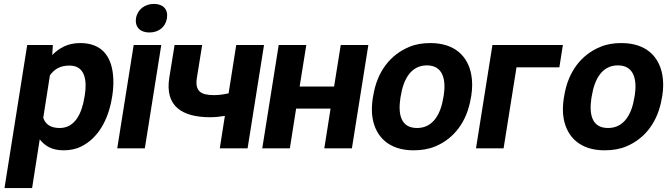

<svg xmlns="http://www.w3.org/2000/svg" viewBox="-20 -758 3408 981"><path d="M3 203H144L183 -46C208 -14 244 10 304 10C337 10 369 4 396 -10C478 -51 533 -141 552 -259L554 -270C560 -310 561 -347 557 -380C547 -469 501 -538 390 -538C326 -538 283 -513 247 -477L250 -528H119ZM201 -156 235 -373C257 -404 287 -423 335 -423C414 -423 426 -349 413 -270L411 -259C398 -180 364 -104 285 -104C237 -104 212 -124 201 -156Z M675 -665C668 -619 697 -592 743 -592C790 -592 826 -619 833 -665C840 -711 813 -738 766 -738C720 -738 682 -709 675 -665ZM579 0H720L804 -528H663Z M845 -361C822 -216 909 -159 1055 -159C1080 -159 1105 -162 1129 -166L1103 0H1245L1329 -528H1187L1148 -281C1124 -276 1101 -272 1073 -272C1005 -272 975 -293 986 -361L1013 -528H872Z M1320 0H1461L1493 -203H1669L1637 0H1778L1862 -528H1721L1687 -316H1511L1545 -528H1404Z M1885 -259C1879 -220 1878 -185 1884 -152C1901 -58 1968 10 2093 10C2133 10 2171 4 2204 -10C2298 -49 2366 -134 2386 -259L2388 -269C2394 -308 2394 -343 2388 -376C2371 -470 2304 -538 2179 -538C2139 -538 2103 -532 2070 -518C1976 -479 1907 -394 1887 -269ZM2026 -259 2028 -269C2041 -351 2079 -424 2161 -424C2243 -424 2260 -352 2247 -269L2245 -259C2232 -176 2193 -104 2111 -104C2027 -104 2013 -175 2026 -259Z M2412 0H2553L2619 -414H2838L2856 -528H2496Z M2861 -259C2855 -220 2854 -185 2860 -152C2877 -58 2944 10 3069 10C3109 10 3147 4 3180 -10C3274 -49 3342 -134 3362 -259L3364 -269C3370 -308 3370 -343 3364 -376C3347 -470 3280 -538 3155 -538C3115 -538 3079 -532 3046 -518C2952 -479 2883 -394 2863 -269ZM3002 -259 3004 -269C3017 -351 3055 -424 3137 -424C3219 -424 3236 -352 3223 -269L3221 -259C3208 -176 3169 -104 3087 -104C3003 -104 2989 -175 3002 -259Z"/></svg>

Font: Asimov Pro
Style: BdObl
Weight: 700
Designer: Google
Version: Version 2.000980; 2014